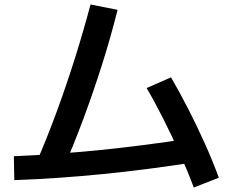

<svg xmlns="http://www.w3.org/2000/svg" viewBox="-20 -787 1040 859"><path d="M143 -60Q191 -171 234.5 -289.5Q278 -408 316 -529Q354 -650 385 -767L506 -743Q477 -626 438 -502.5Q399 -379 353.5 -256.5Q308 -134 257 -18ZM42 -88Q231 -96 430 -116Q629 -136 839 -169L856 -62Q640 -28 438 -8Q236 12 44 19ZM847 52Q819 -23 783.5 -102Q748 -181 710 -256.5Q672 -332 636 -393L745 -441Q782 -378 821 -302Q860 -226 896 -146Q932 -66 959 8Z"/></svg>

Font: M PLUS 2 Thin SemiBold
Style: Regular
Weight: 600
Version: Version 1.001